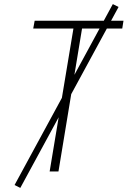

<svg xmlns="http://www.w3.org/2000/svg" viewBox="-20 -836 640 936"><path d="M222 0 338 -697H142L149 -735H582L576 -697H380L265 0ZM79 80 51 66 530 -816 558 -802Z"/></svg>

Font: Iosevka SS04 XLt Ex Obl
Style: Regular
Weight: 200
Width: 7
Italic angle: -9°
Monospace: yes
Designer: Belleve Invis
Foundry: Belleve Invis
Version: Version 19.0.0; ttfautohint (v1.8.4)